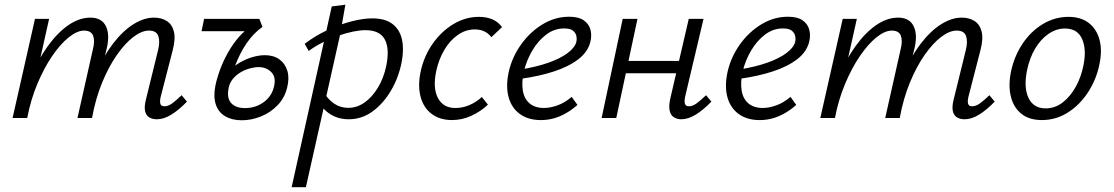

<svg xmlns="http://www.w3.org/2000/svg" viewBox="-20 -493 4653 802"><path d="M635.1 5.2Q616.1 5.2 603.1 -3Q590.2 -11.2 586.2 -28.4Q582.2 -45.6 588.4 -72.5L640.4 -284.3Q649 -318.8 641.4 -342Q633.7 -365.2 602.2 -365.2Q571.9 -365.2 537.1 -338.6Q502.3 -312.1 468.4 -263.7Q434.5 -215.4 406.8 -148.4Q379.2 -81.4 364.3 0H320.5Q342.9 -100.7 377 -179Q411.1 -257.2 452 -310.6Q493 -364.1 537.2 -391.7Q581.4 -419.4 622.9 -419.4Q654.5 -419.4 676.6 -405.3Q698.7 -391.2 706.3 -361.4Q713.8 -331.5 701.6 -284L651.3 -89Q646.8 -70.5 649.8 -59.8Q652.7 -49 666.7 -49Q682.5 -49 699.5 -61.4Q716.5 -73.8 738.7 -95.3L760.9 -68.5Q727.4 -33.7 695.9 -14.3Q664.4 5.2 635.1 5.2ZM32.5 0 126.1 -414.2H185.1L92.5 0ZM53.6 0Q73.6 -90.2 106.1 -166.6Q138.5 -243.1 179.3 -299.8Q220.1 -356.5 265.7 -388Q311.4 -419.4 357.6 -419.4Q404.9 -419.4 422.4 -383.5Q439.8 -347.5 425.3 -288.5L355 0H303.6L368 -287Q377.1 -322 369 -343.6Q360.8 -365.2 331 -365.2Q301.9 -365.2 267 -337Q232.2 -308.9 198.1 -259.2Q164.1 -209.5 136.2 -143.1Q108.3 -76.8 93.6 0Z M990 9.4Q949.3 9.4 920.8 -7.3Q892.4 -23.9 881.5 -56.5Q870.6 -89.1 879.7 -135.2Q886.6 -168.5 900.2 -204.8Q913.8 -241 933.5 -275.4Q953.1 -309.7 977.3 -337.8Q1001.5 -365.8 1029.1 -382.8L1076.7 -380.9Q1039.4 -354.6 1011.6 -314.5Q983.9 -274.5 965.2 -226.4Q946.5 -178.4 935.5 -127.5Q926.2 -83.7 945.4 -62.6Q964.6 -41.5 1003.6 -41.5Q1031.5 -41.5 1056.1 -51.8Q1080.6 -62.1 1098.8 -81.6Q1116.9 -101.1 1123.6 -127.7Q1134.9 -169.5 1113.8 -191.1Q1092.7 -212.7 1060.2 -212.7Q1043.9 -212.7 1024 -207.3Q1004 -201.9 985.4 -191.1Q966.8 -180.3 953.3 -164.1Q939.8 -148 935.5 -127.5L898.7 -130.8Q909 -163.5 930 -188.2Q951.1 -212.9 978 -229.4Q1005 -245.8 1033.5 -254.2Q1062.1 -262.5 1086.4 -262.5Q1122.7 -262.5 1147 -245Q1171.2 -227.5 1180.3 -197.1Q1189.4 -166.8 1179.5 -127.4Q1169 -83.6 1139 -52.9Q1109.1 -22.1 1069.5 -6.4Q1029.9 9.4 990 9.4ZM821.9 -362.7 832.6 -414.2H1063.3L1076.2 -380.9L1036.3 -362.7Z M1198.2 289 1365.8 -466.2 1422.6 -473.3 1400.8 -348.8 1257.7 289ZM1436.8 5.2Q1403.7 5.2 1377.5 -6.5Q1351.3 -18.3 1333.4 -37.6Q1315.5 -56.9 1306.5 -79.9L1332.5 -107.9Q1349.3 -78.5 1375.4 -60.5Q1401.5 -42.5 1434.7 -42.5Q1470.5 -42.5 1502.2 -64.4Q1533.8 -86.4 1558.1 -126.1Q1582.5 -165.8 1593.3 -217.5Q1608.2 -289.5 1587.3 -328.2Q1566.4 -367 1506.3 -367Q1484 -367 1455 -361.1Q1425.9 -355.3 1393.9 -344Q1361.8 -332.8 1329.8 -316.8Q1297.7 -300.8 1269.5 -280.1L1252.7 -310Q1297.9 -344.5 1349 -368Q1400.1 -391.5 1448.9 -403.9Q1497.6 -416.3 1534.6 -416.3Q1589.4 -416.3 1619.9 -392.5Q1650.4 -368.7 1659.2 -327.2Q1668 -285.6 1657.6 -232.8Q1645.1 -168.7 1613.1 -114.5Q1581.2 -60.3 1536.1 -27.5Q1491.1 5.2 1436.8 5.2Z M1868.1 8.5Q1817.7 8.5 1783.7 -16.8Q1749.6 -42.1 1737.2 -87.4Q1724.7 -132.7 1736.7 -192.4Q1750.2 -256.9 1786.3 -309Q1822.5 -361 1873 -391.8Q1923.6 -422.6 1980.7 -422.6Q2012 -422.6 2036.5 -412.3Q2061 -401.9 2077 -379.7L2032.5 -337.8Q2019.9 -353.9 2002.8 -362Q1985.7 -370.1 1963.4 -370.1Q1924.9 -370.1 1891.8 -346.7Q1858.7 -323.4 1835.6 -283.9Q1812.5 -244.5 1802.3 -196.7Q1787.1 -125.7 1809.2 -83.8Q1831.3 -41.9 1882.1 -41.9Q1913.3 -41.9 1942.2 -54.7Q1971.1 -67.5 1992.6 -87.9L2018.1 -55.8Q1988 -27.3 1949 -9.4Q1909.9 8.5 1868.1 8.5Z M2239.1 8.6Q2187 8.6 2152 -16.5Q2117.1 -41.6 2104.5 -86.9Q2092 -132.2 2105 -192.5Q2119 -254.5 2156.4 -307Q2193.9 -359.5 2246.2 -391.3Q2298.5 -423.1 2357.2 -423.1Q2396.9 -423.1 2418.1 -408.3Q2439.3 -393.6 2445.9 -370.7Q2452.4 -347.8 2446.9 -322.4Q2437.8 -278.5 2397.3 -246.7Q2356.8 -215 2293.7 -194.5Q2230.6 -174 2152.5 -163.4L2154.6 -202.7Q2221.3 -213.6 2271.5 -231.3Q2321.6 -249 2351.8 -272Q2382.1 -294.9 2387.8 -319.3Q2390.1 -329 2387.7 -341.8Q2385.3 -354.6 2374 -364.4Q2362.7 -374.2 2336.2 -374.2Q2295.6 -374.2 2261.7 -348.6Q2227.7 -322.9 2203.8 -282.4Q2179.9 -241.9 2168.7 -196.8Q2158.3 -150.6 2163.7 -115.8Q2169.1 -81 2191.7 -61.5Q2214.4 -42 2252.7 -42Q2277.8 -42 2308.2 -52.7Q2338.6 -63.4 2368 -88.3L2392 -54.8Q2369.4 -34.5 2343.9 -20Q2318.5 -5.5 2292.5 1.6Q2266.5 8.6 2239.1 8.6Z M2825.6 5.2Q2807.5 5.2 2794.6 -3.3Q2781.6 -11.7 2777.2 -31.1Q2772.8 -50.5 2780.1 -82.3L2857 -414.2H2918.7L2841.8 -89Q2837.8 -70.5 2841 -59.8Q2844.2 -49 2857.7 -49Q2873 -49 2890 -61.4Q2907 -73.8 2929.3 -95.3L2951.5 -68.5Q2917.9 -33.7 2886.4 -14.3Q2854.9 5.2 2825.6 5.2ZM2493 0 2581.1 -414.2H2642.8L2554.2 0ZM2560.7 -187.1 2571.5 -238.5H2851L2839.7 -187.1Z M3153.1 8.6Q3101 8.6 3066 -16.5Q3031.1 -41.6 3018.5 -86.9Q3006 -132.2 3019 -192.5Q3033 -254.5 3070.4 -307Q3107.9 -359.5 3160.2 -391.3Q3212.5 -423.1 3271.2 -423.1Q3310.9 -423.1 3332.1 -408.3Q3353.3 -393.6 3359.9 -370.7Q3366.4 -347.8 3360.9 -322.4Q3351.8 -278.5 3311.3 -246.7Q3270.8 -215 3207.7 -194.5Q3144.6 -174 3066.5 -163.4L3068.6 -202.7Q3135.3 -213.6 3185.5 -231.3Q3235.6 -249 3265.8 -272Q3296.1 -294.9 3301.8 -319.3Q3304.1 -329 3301.7 -341.8Q3299.3 -354.6 3288 -364.4Q3276.7 -374.2 3250.2 -374.2Q3209.6 -374.2 3175.7 -348.6Q3141.7 -322.9 3117.8 -282.4Q3093.9 -241.9 3082.7 -196.8Q3072.3 -150.6 3077.7 -115.8Q3083.1 -81 3105.7 -61.5Q3128.4 -42 3166.7 -42Q3191.8 -42 3222.2 -52.7Q3252.6 -63.4 3282 -88.3L3306 -54.8Q3283.4 -34.5 3257.9 -20Q3232.5 -5.5 3206.5 1.6Q3180.5 8.6 3153.1 8.6Z M4009.1 5.2Q3990.1 5.2 3977.1 -3Q3964.2 -11.2 3960.2 -28.4Q3956.2 -45.6 3962.4 -72.5L4014.4 -284.3Q4023 -318.8 4015.4 -342Q4007.7 -365.2 3976.2 -365.2Q3945.9 -365.2 3911.1 -338.6Q3876.3 -312.1 3842.4 -263.7Q3808.5 -215.4 3780.8 -148.4Q3753.2 -81.4 3738.3 0H3694.5Q3716.9 -100.7 3751 -179Q3785.1 -257.2 3826 -310.6Q3867 -364.1 3911.2 -391.7Q3955.4 -419.4 3996.9 -419.4Q4028.5 -419.4 4050.6 -405.3Q4072.7 -391.2 4080.3 -361.4Q4087.8 -331.5 4075.6 -284L4025.3 -89Q4020.8 -70.5 4023.8 -59.8Q4026.7 -49 4040.7 -49Q4056.5 -49 4073.5 -61.4Q4090.5 -73.8 4112.7 -95.3L4134.9 -68.5Q4101.4 -33.7 4069.9 -14.3Q4038.4 5.2 4009.1 5.2ZM3406.5 0 3500.1 -414.2H3559.1L3466.5 0ZM3427.6 0Q3447.6 -90.2 3480.1 -166.6Q3512.5 -243.1 3553.3 -299.8Q3594.1 -356.5 3639.7 -388Q3685.4 -419.4 3731.6 -419.4Q3778.9 -419.4 3796.4 -383.5Q3813.8 -347.5 3799.3 -288.5L3729 0H3677.6L3742 -287Q3751.1 -322 3743 -343.6Q3734.8 -365.2 3705 -365.2Q3675.9 -365.2 3641 -337Q3606.2 -308.9 3572.1 -259.2Q3538.1 -209.5 3510.2 -143.1Q3482.3 -76.8 3467.6 0Z M4331.9 8.5Q4278.9 8.5 4246.2 -17.9Q4213.5 -44.3 4202.4 -89.9Q4191.3 -135.5 4202.7 -192.4Q4216.2 -257.8 4251.1 -310.1Q4286 -362.5 4336.1 -392.5Q4386.3 -422.6 4443 -422.6Q4494.8 -422.6 4527.9 -397.1Q4560.9 -371.5 4572.8 -326.7Q4584.7 -281.9 4572.2 -223.3Q4559.2 -160.2 4524.7 -107.4Q4490.3 -54.6 4440.6 -23.1Q4391 8.5 4331.9 8.5ZM4347.5 -40.3Q4386.8 -40.3 4419 -65.1Q4451.1 -89.9 4473.7 -130.9Q4496.3 -171.9 4505.5 -219.5Q4519.3 -285.3 4500.2 -329.6Q4481.1 -373.9 4428.4 -373.9Q4392.6 -373.9 4360.2 -351.9Q4327.8 -329.9 4304 -290.2Q4280.2 -250.5 4269.4 -196.7Q4255.7 -125.5 4276.7 -82.9Q4297.7 -40.3 4347.5 -40.3Z"/></svg>

Font: Ysabeau
Style: Bold Italic
Weight: 700
Italic angle: -12°
Designer: Christian Thalmann (Catharsis Fonts)
Version: Version 2.002